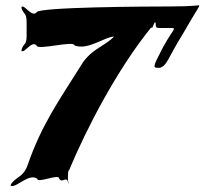

<svg xmlns="http://www.w3.org/2000/svg" viewBox="-20 -850 805 714"><path d="M612 -826C535 -826 116 -824 116 -804C98 -784 70 -835 61 -824C61 -804 59 -842 59 -822C69 -792 79 -805 79 -767V-718C79 -680 69 -693 59 -663C59 -643 61 -681 61 -661C70 -650 98 -701 116 -681C116 -661 257 -701 257 -681C308 -661 374 -717 408 -714C408 -694 407 -737 407 -717C373 -679 320 -669 284 -611C196 -471 135 -386 83 -237C66 -188 39 -195 19 -162C19 -142 21 -179 21 -159C41 -151 86 -206 118 -186C118 -166 200 -206 200 -186C210 -166 229 -198 233 -171C233 -151 235 -192 235 -172C231 -158 232 -225 236 -215C302 -373 415 -591 543 -749C545 -732 556 -782 559 -763C559 -743 559 -746 602 -746C643 -745 630 -754 586 -674C544 -593 548 -598 575 -598C602 -607 602 -630 660 -724C716 -821 721 -823 721 -830C716 -831 699 -826 612 -826Z"/></svg>

Font: Hussar Przerywany
Style: Regular
Weight: 400
Foundry: Cannot Into Space Fonts
Version: Version 0.982